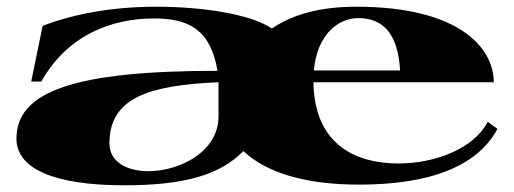

<svg xmlns="http://www.w3.org/2000/svg" viewBox="-20 -535 1530 572"><path d="M350 17C525 17 634 -12 705 -85C770 -24 881 15 1049 15C1322 15 1421 -75 1462 -151L1433 -172C1392 -93 1278 -48 1167 -48C1037 -48 927 -106 915 -265C914 -273 914 -281 914 -290H1451C1451 -395 1344 -515 1042 -515C938 -515 854 -494 790 -450C726 -494 578 -515 447 -515C318 -515 204 -495 107 -458L73 -292H103C180 -429 310 -480 439 -480C540 -480 607 -449 628 -324C202 -324 29 -263 29 -122C29 -32 142 17 350 17ZM422 -25C359 -25 306 -52 306 -108C306 -245 426 -281 631 -290V-243V-188C631 -83 515 -25 422 -25ZM1172 -325H915C925 -434 989 -481 1047 -481C1116 -481 1165 -442 1172 -325Z"/></svg>

Font: Sprat Extended Black
Style: Regular
Weight: 900
Width: 9
Designer: Ethan Nakache
Foundry: Collletttivo
Version: Version 2.000;Glyphs 3.2 (3217)